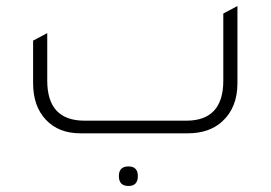

<svg xmlns="http://www.w3.org/2000/svg" viewBox="-20 -443 899 638"><path d="M247 0Q175 0 132.5 -45Q90 -90 90 -167V-308L137 -333V-175Q137 -42 261 -42H599Q722 -42 722 -175V-398L769 -423V-167Q769 -85 718 -39Q675 0 604 0ZM407 175Q375 175 375 142Q375 110 407 110Q438 110 438 142Q438 175 407 175Z"/></svg>

Font: Tajawal Light
Style: Regular
Weight: 300
Designer: Boutros Fonts
Foundry: Created by Boutros International 2017
Version: Version 1.700